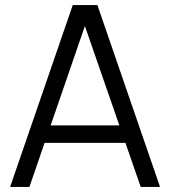

<svg xmlns="http://www.w3.org/2000/svg" viewBox="-20 -740 674 760"><path d="M613.5 0H537L476.5 -174.5H156.5L96.5 0H20L268 -720H365.5ZM316 -637 180.5 -243.5H452.5Z"/></svg>

Font: CCSD_manrope
Style: Regular
Weight: 400
Designer: Mikhail Sharanda
Foundry: Mikhail Sharanda
Version: Version 4.503